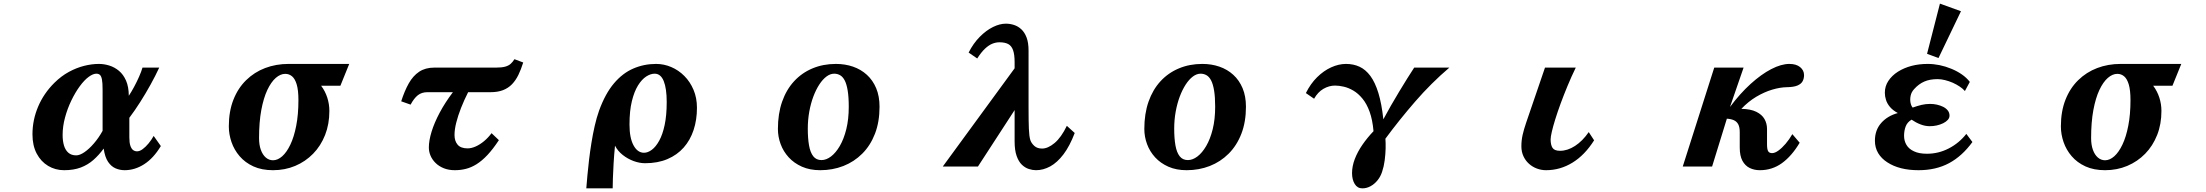

<svg xmlns="http://www.w3.org/2000/svg" viewBox="-20 -909 12040 1048"><path d="M520 -560.1Q547.9 -560.1 576.4 -551.3Q605 -542.5 629.2 -522.5Q653.3 -502.4 668 -469Q682.6 -435.5 683.1 -386.2Q696.8 -406.7 711.7 -434.3Q726.6 -461.9 739 -490Q751.5 -518.1 757.8 -540H849.1Q828.6 -495.6 802 -447.5Q775.4 -399.4 745.8 -352.8Q716.3 -306.2 686 -266.1V-159.2Q686 -129.9 691.7 -113.3Q697.3 -96.7 706.8 -89.8Q716.3 -83 728 -83Q742.7 -83 758.8 -95Q774.9 -106.9 790.8 -126Q806.6 -145 818.8 -167L857.9 -111.8Q818.4 -45.9 767.3 -12.9Q716.3 20 660.2 20Q634.8 20 611.1 10Q587.4 0 570.1 -25.4Q552.7 -50.8 545.9 -98.1Q520 -62.5 489.7 -35.9Q459.5 -9.3 420.7 5.4Q381.8 20 330.1 20Q282.2 20 242.9 -3.4Q203.6 -26.9 180.4 -70.6Q157.2 -114.3 157.2 -175.8Q157.2 -253.9 188 -326.7Q218.8 -399.4 276.9 -457Q314.5 -494.1 356 -516.6Q397.5 -539.1 439.2 -549.6Q481 -560.1 520 -560.1ZM505.9 -506.8Q487.8 -506.8 464.4 -489.7Q440.9 -472.7 416 -439Q391.1 -405.3 369.6 -360.8Q348.1 -316.4 335 -267.8Q321.8 -219.2 321.8 -171.9Q321.8 -139.6 329.3 -114.5Q336.9 -89.4 353.3 -75.2Q369.6 -61 396 -61Q415.5 -61 440.9 -78.4Q466.3 -95.7 492.4 -126Q518.6 -156.2 540 -194.8V-419.9Q540 -457 536.4 -475.6Q532.7 -494.1 525.1 -500.5Q517.6 -506.8 505.9 -506.8Z M1555.2 -560.1H1886.2L1837.9 -440.9H1732.9Q1754.9 -411.6 1766.4 -376.2Q1777.8 -340.8 1777.8 -303.2Q1777.8 -231.4 1754.4 -172.1Q1731 -112.8 1689 -69.8Q1647 -26.9 1591.1 -3.4Q1535.2 20 1470.2 20Q1408.7 20 1363.3 -0.7Q1317.9 -21.5 1288.1 -56.2Q1258.3 -90.8 1243.7 -133.3Q1229 -175.8 1229 -219.2Q1229 -300.8 1253.9 -364.3Q1278.8 -427.7 1323.5 -471.4Q1368.2 -515.1 1427.2 -537.6Q1486.3 -560.1 1555.2 -560.1ZM1537.1 -505.9Q1510.7 -505.9 1485.4 -483.9Q1460 -461.9 1439.2 -418Q1418.5 -374 1406.2 -308.1Q1394 -242.2 1394 -154.8Q1394 -118.2 1403.8 -91.1Q1413.6 -64 1430.9 -49.1Q1448.2 -34.2 1470.2 -34.2Q1495.6 -34.2 1520.3 -55.9Q1544.9 -77.6 1564.9 -119.6Q1585 -161.6 1596.9 -222.9Q1608.9 -284.2 1608.9 -362.8Q1608.9 -416.5 1599.6 -447.8Q1590.3 -479 1574.2 -492.4Q1558.1 -505.9 1537.1 -505.9Z M2835.9 -567.9Q2824.2 -530.3 2809.6 -500.2Q2794.9 -470.2 2774.7 -449.2Q2754.4 -428.2 2725.8 -417Q2697.3 -405.8 2657.2 -405.8H2535.2Q2513.2 -362.3 2496.6 -320.1Q2480 -277.8 2470.5 -240.2Q2460.9 -202.6 2460.9 -171.9Q2460.9 -139.2 2478 -119.1Q2495.1 -99.1 2532.2 -99.1Q2553.2 -99.1 2576.7 -109.6Q2600.1 -120.1 2622.6 -138.9Q2645 -157.7 2663.1 -182.1L2703.1 -144Q2670.9 -95.2 2640.9 -63.2Q2610.8 -31.2 2581.5 -12.9Q2552.2 5.4 2522.9 12.7Q2493.7 20 2462.9 20Q2429.2 20 2402.8 9.5Q2376.5 -1 2358.2 -18.8Q2339.8 -36.6 2330.3 -58.6Q2320.8 -80.6 2320.8 -104Q2320.8 -141.6 2335.7 -190.2Q2350.6 -238.8 2379.9 -293.9Q2409.2 -349.1 2452.1 -405.8H2313Q2281.7 -405.8 2260.7 -389.2Q2239.7 -372.6 2221.2 -337.9L2169.9 -356Q2188 -412.6 2211.2 -453.9Q2234.4 -495.1 2268.1 -517.6Q2301.8 -540 2351.1 -540H2688Q2719.2 -540 2737.5 -545.2Q2755.9 -550.3 2767.3 -560.5Q2778.8 -570.8 2788.1 -585.9Z M3561 -560.1Q3604 -560.1 3644 -543Q3684.1 -525.9 3715.6 -494.1Q3747.1 -462.4 3765.6 -418.5Q3784.2 -374.5 3784.2 -320.8Q3784.2 -254.9 3765.9 -199.5Q3747.6 -144 3711.7 -103.5Q3675.8 -63 3622.8 -40.5Q3569.8 -18.1 3501 -18.1Q3470.7 -18.1 3438.2 -30Q3405.8 -42 3378.7 -63.5Q3351.6 -85 3336.9 -113.8Q3332 -64.5 3329.3 -18.3Q3326.7 27.8 3325.4 64Q3324.2 100.1 3324.2 119.1H3180.2Q3182.6 88.4 3186.3 48.1Q3189.9 7.8 3195.3 -37.4Q3200.7 -82.5 3208.3 -129.6Q3215.8 -176.8 3226.1 -221.7Q3236.3 -266.6 3250 -305.2Q3283.7 -397.9 3331.1 -453.9Q3378.4 -509.8 3436.8 -534.9Q3495.1 -560.1 3561 -560.1ZM3553.2 -506.8Q3531.2 -506.8 3507.3 -491.5Q3483.4 -476.1 3462.6 -442.9Q3441.9 -409.7 3429 -356.9Q3416 -304.2 3416 -229Q3416 -156.2 3438 -115.7Q3460 -75.2 3495.1 -75.2Q3516.1 -75.2 3537.8 -91.3Q3559.6 -107.4 3578.1 -140.9Q3596.7 -174.3 3607.9 -226.8Q3619.1 -279.3 3619.1 -352.1Q3619.1 -426.3 3602.8 -466.6Q3586.4 -506.8 3553.2 -506.8Z M4543 -560.1Q4592.8 -560.1 4636 -545.2Q4679.2 -530.3 4711.7 -500.7Q4744.1 -471.2 4762.5 -427.5Q4780.8 -383.8 4780.8 -326.2Q4780.8 -243.7 4755.9 -179.2Q4731 -114.7 4686.5 -70.3Q4642.1 -25.9 4583.3 -2.9Q4524.4 20 4457 20Q4400.9 20 4357.7 1Q4314.5 -18.1 4285.2 -50Q4255.9 -82 4241 -122.3Q4226.1 -162.6 4226.1 -205.1Q4226.1 -288.1 4249 -353.8Q4272 -419.4 4314.2 -465.3Q4356.4 -511.2 4414.6 -535.6Q4472.7 -560.1 4543 -560.1ZM4533.2 -506.8Q4511.7 -506.8 4491 -491.2Q4470.2 -475.6 4451.9 -447.5Q4433.6 -419.4 4419.4 -381.6Q4405.3 -343.8 4397.2 -299.1Q4389.2 -254.4 4389.2 -206.1Q4389.2 -153.8 4396 -115.2Q4402.8 -76.7 4419.2 -55.9Q4435.5 -35.2 4463.9 -35.2Q4489.7 -35.2 4515.9 -54.9Q4542 -74.7 4564 -112.3Q4585.9 -149.9 4599.4 -203.9Q4612.8 -257.8 4612.8 -326.2Q4612.8 -379.9 4606.9 -415Q4601.1 -450.2 4590.6 -470.2Q4580.1 -490.2 4565.4 -498.5Q4550.8 -506.8 4533.2 -506.8Z M5470.2 -779.8Q5493.2 -779.8 5515.1 -772.7Q5537.1 -765.6 5554.9 -749Q5572.8 -732.4 5583.5 -704.1Q5594.2 -675.8 5594.2 -632.8V-321.8Q5594.2 -248.5 5595.9 -206.1Q5597.7 -163.6 5604 -144Q5609.9 -127 5625.7 -112.5Q5641.6 -98.1 5668 -98.1Q5700.2 -98.1 5736.3 -128.4Q5772.5 -158.7 5803.2 -222.2L5846.2 -183.1Q5818.8 -111.3 5784.7 -66.4Q5750.5 -21.5 5712.4 -0.7Q5674.3 20 5634.8 20Q5616.2 20 5595.7 13.4Q5575.2 6.8 5557.6 -10Q5540 -26.9 5529.1 -57.9Q5518.1 -88.9 5518.1 -137.2V-308.1L5317.9 0H5126L5518.1 -536.1V-569.8Q5518.1 -611.8 5509.5 -635.5Q5501 -659.2 5482.9 -668.7Q5464.8 -678.2 5435.1 -678.2Q5416 -678.2 5396.5 -670.4Q5377 -662.6 5356.4 -643.3Q5335.9 -624 5314 -589.8L5267.1 -622.1Q5293 -672.9 5327.9 -708Q5362.8 -743.2 5399.9 -761.5Q5437 -779.8 5470.2 -779.8Z M6543 -560.1Q6592.8 -560.1 6636 -545.2Q6679.2 -530.3 6711.7 -500.7Q6744.1 -471.2 6762.5 -427.5Q6780.8 -383.8 6780.8 -326.2Q6780.8 -243.7 6755.9 -179.2Q6731 -114.7 6686.5 -70.3Q6642.1 -25.9 6583.3 -2.9Q6524.4 20 6457 20Q6400.9 20 6357.7 1Q6314.5 -18.1 6285.2 -50Q6255.9 -82 6241 -122.3Q6226.1 -162.6 6226.1 -205.1Q6226.1 -288.1 6249 -353.8Q6272 -419.4 6314.2 -465.3Q6356.4 -511.2 6414.6 -535.6Q6472.7 -560.1 6543 -560.1ZM6533.2 -506.8Q6511.7 -506.8 6491 -491.2Q6470.2 -475.6 6451.9 -447.5Q6433.6 -419.4 6419.4 -381.6Q6405.3 -343.8 6397.2 -299.1Q6389.2 -254.4 6389.2 -206.1Q6389.2 -153.8 6396 -115.2Q6402.8 -76.7 6419.2 -55.9Q6435.5 -35.2 6463.9 -35.2Q6489.7 -35.2 6515.9 -54.9Q6542 -74.7 6564 -112.3Q6585.9 -149.9 6599.4 -203.9Q6612.8 -257.8 6612.8 -326.2Q6612.8 -379.9 6606.9 -415Q6601.1 -450.2 6590.6 -470.2Q6580.1 -490.2 6565.4 -498.5Q6550.8 -506.8 6533.2 -506.8Z M7327.1 -560.1Q7367.7 -560.1 7400.9 -544.7Q7434.1 -529.3 7460 -494.4Q7485.8 -459.5 7503.7 -401.4Q7521.5 -343.3 7530.8 -257.8Q7549.3 -292.5 7571.5 -331.3Q7593.8 -370.1 7616.9 -408.4Q7640.1 -446.8 7661.4 -481Q7682.6 -515.1 7699.2 -540H7891.1Q7791 -454.6 7704.1 -354.2Q7617.2 -253.9 7542 -151.9Q7543.9 -130.4 7543.2 -99.1Q7542.5 -67.9 7538.1 -33.9Q7533.7 0 7523.9 28.8Q7515.6 54.7 7499 75.2Q7482.4 95.7 7460.9 107.4Q7439.5 119.1 7416 119.1Q7389.2 119.1 7374.5 95.2Q7359.9 71.3 7359.9 36.1Q7359.9 -2 7375 -41.3Q7390.1 -80.6 7416.7 -119.1Q7443.4 -157.7 7477.1 -192.9Q7471.7 -255.4 7455.8 -299.1Q7439.9 -342.8 7416.7 -370.8Q7393.6 -398.9 7367.4 -414.3Q7341.3 -429.7 7315.2 -435.8Q7289.1 -441.9 7267.1 -441.9Q7234.4 -441.9 7203.6 -424.1Q7172.9 -406.2 7152.8 -370.1L7107.9 -400.9Q7133.3 -452.1 7169.2 -487.5Q7205.1 -522.9 7246.1 -541.5Q7287.1 -560.1 7327.1 -560.1Z M8581.1 -540Q8557.1 -490.7 8536.4 -440.7Q8515.6 -390.6 8498.5 -344Q8481.4 -297.4 8469.2 -258.1Q8457 -218.8 8450.4 -190.2Q8443.8 -161.6 8443.8 -147.9Q8443.8 -118.2 8454.1 -102.1Q8464.4 -85.9 8495.1 -85.9Q8536.1 -85.9 8577.1 -112.5Q8618.2 -139.2 8651.9 -188L8681.2 -143.1Q8629.9 -62 8562.7 -21Q8495.6 20 8418.9 20Q8393.1 20 8368.9 11Q8344.7 2 8325.7 -15.1Q8306.6 -32.2 8295.4 -56.4Q8284.2 -80.6 8284.2 -110.8Q8284.2 -142.6 8291 -172.9Q8297.9 -203.1 8310.1 -238.8L8413.1 -540Z M9747.1 -560.1Q9784.7 -560.1 9805.9 -542.5Q9827.1 -524.9 9827.1 -499Q9827.1 -479.5 9818.8 -464.8Q9810.5 -450.2 9790.3 -441.9Q9770 -433.6 9733.9 -433.1Q9696.8 -432.6 9653.3 -419.7Q9609.9 -406.7 9566.4 -380.9Q9522.9 -355 9484.9 -314.9Q9535.6 -314 9566.4 -298.8Q9597.2 -283.7 9611.1 -259.3Q9625 -234.9 9625 -205.1V-122.1Q9625 -94.2 9631.1 -83.7Q9637.2 -73.2 9652.8 -73.2Q9668 -73.2 9687.3 -87.2Q9706.5 -101.1 9726.6 -124.5Q9746.6 -147.9 9763.2 -176.8L9803.2 -129.9Q9760.3 -57.6 9706.8 -18.8Q9653.3 20 9585.9 20Q9555.2 20 9530.3 7.8Q9505.4 -4.4 9490.7 -31.5Q9476.1 -58.6 9476.1 -104V-187Q9476.1 -214.8 9468 -230.2Q9460 -245.6 9444.3 -252.7Q9428.7 -259.8 9405.8 -261.2L9325.2 0H9165L9336.9 -540H9497.1L9422.9 -325.2Q9477.5 -398.4 9535.4 -450.9Q9593.3 -503.4 9647.9 -531.7Q9702.6 -560.1 9747.1 -560.1Z M10683.6 -847.7 10561 -592.3 10498.5 -615.2 10568.8 -889.2ZM10502 -560.1Q10566.9 -560.1 10630.9 -533.7Q10662.1 -521 10688.2 -502.9Q10714.4 -484.9 10731.9 -461.9L10705.1 -412.1Q10694.3 -424.8 10676.8 -436.5Q10659.2 -448.2 10638.7 -457.5Q10618.2 -466.3 10596.7 -471.7Q10575.2 -477.1 10556.2 -477.1Q10513.2 -477.1 10482.9 -463.6Q10452.6 -450.2 10428.2 -422.9Q10413.1 -406.7 10408.9 -386.5Q10404.8 -366.2 10408.2 -348.6Q10411.6 -331.5 10419.9 -321.8Q10447.3 -331.5 10469.5 -336.7Q10491.7 -341.8 10515.1 -341.8Q10553.2 -341.8 10585.9 -326.2Q10601.6 -318.4 10611.3 -306.4Q10621.1 -294.4 10621.1 -277.8Q10621.1 -265.1 10611.6 -254.6Q10602.1 -244.1 10586.4 -236.3Q10552.7 -220.2 10513.2 -220.2Q10487.8 -220.2 10462.2 -230.2Q10436.5 -240.2 10414.1 -255.9Q10390.6 -242.2 10381.8 -218.8Q10373 -195.3 10373 -168Q10373 -140.1 10386.2 -117.9Q10399.4 -95.7 10427.2 -83Q10454.6 -69.8 10498 -69.8Q10561 -69.8 10617.2 -98.9Q10673.3 -127.9 10712.9 -178.2L10746.1 -133.8Q10689.9 -56.6 10618.4 -18.3Q10546.9 20 10452.1 20Q10347.2 20 10281.7 -22.9Q10249.5 -43.5 10231.7 -73.2Q10213.9 -103 10213.9 -141.1Q10213.9 -198.7 10248 -237.5Q10282.2 -276.4 10338.9 -292Q10311 -307.1 10295.7 -325.7Q10280.3 -344.2 10274.4 -363.8Q10268.1 -382.8 10268.1 -402.8Q10268.1 -438.5 10287.4 -467.5Q10306.6 -496.6 10339.4 -517.6Q10407.7 -560.1 10502 -560.1Z M11555.2 -560.1H11886.2L11837.9 -440.9H11732.9Q11754.9 -411.6 11766.4 -376.2Q11777.8 -340.8 11777.8 -303.2Q11777.8 -231.4 11754.4 -172.1Q11731 -112.8 11689 -69.8Q11647 -26.9 11591.1 -3.4Q11535.2 20 11470.2 20Q11408.7 20 11363.3 -0.7Q11317.9 -21.5 11288.1 -56.2Q11258.3 -90.8 11243.7 -133.3Q11229 -175.8 11229 -219.2Q11229 -300.8 11253.9 -364.3Q11278.8 -427.7 11323.5 -471.4Q11368.2 -515.1 11427.2 -537.6Q11486.3 -560.1 11555.2 -560.1ZM11537.1 -505.9Q11510.7 -505.9 11485.4 -483.9Q11460 -461.9 11439.2 -418Q11418.5 -374 11406.2 -308.1Q11394 -242.2 11394 -154.8Q11394 -118.2 11403.8 -91.1Q11413.6 -64 11430.9 -49.1Q11448.2 -34.2 11470.2 -34.2Q11495.6 -34.2 11520.3 -55.9Q11544.9 -77.6 11564.9 -119.6Q11585 -161.6 11596.9 -222.9Q11608.9 -284.2 11608.9 -362.8Q11608.9 -416.5 11599.6 -447.8Q11590.3 -479 11574.2 -492.4Q11558.1 -505.9 11537.1 -505.9Z"/></svg>

Font: BIZ UDMincho
Style: Bold
Weight: 700
Monospace: yes
Designer: TypeBank Co., Ltd.
Foundry: Morisawa Inc.
Version: Version 1.06